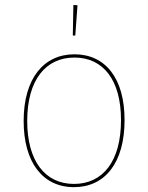

<svg xmlns="http://www.w3.org/2000/svg" viewBox="-20 -748 600 777"><path d="M277 -727.7 274.6 -604.3H284.7L293.6 -726.9ZM281 -528.3C157.4 -528.3 75.7 -431 75.7 -258.4C75.7 -91 152.8 9.4 279.4 9.4C404.6 9.4 484.1 -89 484.1 -262C484.1 -432 406 -528.3 281 -528.3ZM281 -515.1C398.1 -515.1 469.7 -423.7 469.7 -262C469.7 -95.6 396.3 -3.7 279.4 -3.7C161.6 -3.7 90.1 -97.6 90.1 -258.4C90.1 -425.3 165.7 -515.1 281 -515.1Z"/></svg>

Font: Fira Sans Hair
Style: Regular
Weight: 100
Designer: bBox Type GmbH & Carrois Corporate GbR & Edenspiekermann AG
Foundry: bBox Type GmbH & Carrois Corporate GbR & Edenspiekermann AG
Version: Version 4.300;PS 004.300;hotconv 1.0.88;makeotf.lib2.5.64775